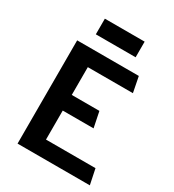

<svg xmlns="http://www.w3.org/2000/svg" viewBox="-205 -980 990 1095"><g transform="rotate(30 290.0 -433.0)"><path d="M159 -866H421V-763H159ZM560 0H84V-680H490L510 -578H213V-395H395L416 -292H213V-101H539Z"/></g></svg>

Font: Palanquin
Style: Bold
Weight: 700
Designer: Pria Ravichandran
Version: Version 1.0.4